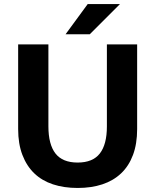

<svg xmlns="http://www.w3.org/2000/svg" viewBox="-20 -920 770 952"><path d="M365 12Q297 12 242.5 -6Q188 -24 150 -60.5Q112 -97 91 -152Q70 -207 70 -280V-700H220V-294Q220 -204 255 -159Q290 -114 365 -114Q440 -114 475 -159Q510 -204 510 -293V-700H660V-280Q660 -207 639.5 -152Q619 -97 580.5 -60.5Q542 -24 487.5 -6Q433 12 365 12ZM415 -900H575L425 -750H305Z"/></svg>

Font: Golos Text DemiBold
Style: Regular
Weight: 600
Designer: A.Korolkova, Vitaly Kuzmin
Foundry: ParaType Ltd
Version: Version 2.002